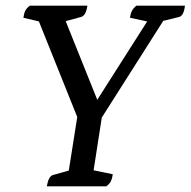

<svg xmlns="http://www.w3.org/2000/svg" viewBox="-20 -661 676 681"><path d="M146 0Q152 -35 167 -40L224 -56L254 -246L118 -585L63 -598Q65 -613 69.5 -622.5Q74 -632 86 -641H290Q285 -606 268 -601L213 -586L325 -307L502 -585L441 -598Q443 -613 448 -622.5Q453 -632 464 -641H636Q632 -606 616 -601L559 -587L341 -244L312 -57L380 -43Q378 -28 373.5 -18.5Q369 -9 357 0Z"/></svg>

Font: Petrona Medium
Style: Italic
Weight: 500
Italic angle: -9°
Designer: Ringo R. Seeber
Foundry: Ringo R. Seeber
Version: Version 2.001; ttfautohint (v1.8.3)